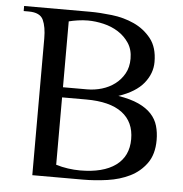

<svg xmlns="http://www.w3.org/2000/svg" viewBox="-49 -708 720 755"><g transform="rotate(5 311.0 -330.0)"><path d="M196 -315V-49Q219 -42 243.5 -38.5Q268 -35 291 -35Q382 -35 431.5 -71Q481 -107 481 -175Q481 -243 433 -279Q385 -315 291 -315ZM291 -355Q321 -355 349.5 -363.5Q378 -372 400.5 -389Q423 -406 437 -431Q451 -456 451 -490Q451 -526 434 -551.5Q417 -577 391 -593.5Q365 -610 333 -617.5Q301 -625 271 -625Q252 -625 231.5 -622Q211 -619 196 -615V-355ZM276 -660Q315 -660 362.5 -654.5Q410 -649 450.5 -630.5Q491 -612 518.5 -577.5Q546 -543 546 -485Q546 -440 515 -401.5Q484 -363 416 -340Q465 -332 496.5 -317.5Q528 -303 547 -282.5Q566 -262 573.5 -236Q581 -210 581 -180Q581 -124 555.5 -88.5Q530 -53 490.5 -33.5Q451 -14 402 -7Q353 0 306 0H106V-540Q106 -585 93.5 -612.5Q81 -640 36 -640H16V-660Z"/></g></svg>

Font: Philosopher
Style: Regular
Weight: 400
Designer: Jovanny Lemonad
Foundry: Jovanny Lemonad
Version: Version 1.000